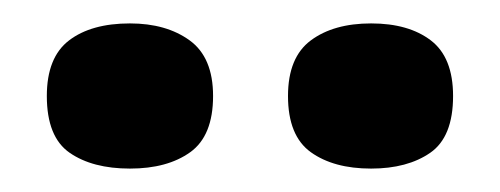

<svg xmlns="http://www.w3.org/2000/svg" viewBox="-20 -754 427 164"><path d="M297 -610Q265 -610 245.5 -624Q226 -638 226 -672Q226 -705 245.5 -719.5Q265 -734 297 -734Q329 -734 348 -719.5Q367 -705 367 -672Q367 -637 347.5 -623.5Q328 -610 297 -610ZM91 -610Q59 -610 39.5 -623.5Q20 -637 20 -672Q20 -705 39 -719.5Q58 -734 91 -734Q122 -734 142 -719.5Q162 -705 162 -672Q162 -638 142.5 -624Q123 -610 91 -610Z"/></svg>

Font: Bricolage Grotesque 96pt ExtraBold
Style: Bold
Weight: 700
Version: Version 1.001;gftools[0.9.33.dev8+g029e19f]